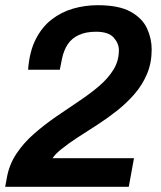

<svg xmlns="http://www.w3.org/2000/svg" viewBox="-22 -718 618 738"><path d="M-2 0 4 -33Q13 -85 41 -127Q69 -169 108.5 -203.5Q148 -238 192 -268.5Q236 -299 279 -327.5Q322 -356 357.5 -386Q393 -416 414 -450Q435 -484 435 -525Q435 -551 415 -573.5Q395 -596 347 -596Q308 -596 281 -583.5Q254 -571 238.5 -548Q223 -525 216 -491L208 -450H86Q91 -519 115 -566.5Q139 -614 176.5 -643Q214 -672 259.5 -685Q305 -698 353 -698Q435 -698 480 -673Q525 -648 543 -609Q561 -570 561 -528Q561 -476 543 -433.5Q525 -391 494.5 -356Q464 -321 426.5 -291.5Q389 -262 350 -237Q311 -212 275.5 -189Q240 -166 213 -144Q203 -136 194.5 -127.5Q186 -119 180 -110H493L473 0Z"/></svg>

Font: Archivo SemiBold SemiBold
Style: Italic
Weight: 600
Italic angle: -10°
Version: Version 2.001